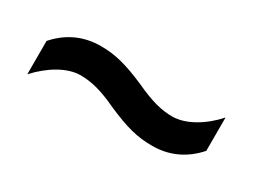

<svg xmlns="http://www.w3.org/2000/svg" viewBox="-27 -572 580 439"><g transform="rotate(30 262.5 -352.5)"><path d="M247 -314C300 -291 330 -283 370 -283C415 -283 453 -301 483 -335V-423C453 -389 412 -364 376 -364C348 -364 320 -371 277 -391C224 -414 193 -422 155 -422C109 -422 71 -404 41 -370V-282C73 -317 113 -341 148 -341C176 -341 205 -334 247 -314Z"/></g></svg>

Font: Noto Sans Myanmar SemiCondensed Medium
Style: Regular
Weight: 500
Width: 4
Designer: Monotype Design Team
Foundry: Monotype Imaging Inc.
Version: Version 2.107